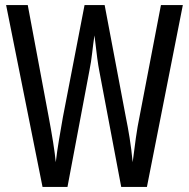

<svg xmlns="http://www.w3.org/2000/svg" viewBox="-20 -734 741 754"><path d="M698 -714H612L528 -276Q520 -238 513.5 -192Q507 -146 501 -97Q496 -149 489 -192.5Q482 -236 474 -275L391 -714H312L227 -274Q220 -234 212 -187Q204 -140 199 -97Q196 -129 188.5 -176Q181 -223 171 -276L89 -714H4L147 0H245L331 -456Q338 -490 342 -526.5Q346 -563 351 -595Q363 -489 370 -455L456 0H557Z"/></svg>

Font: Noto Sans Display Condensed
Style: Regular
Weight: 400
Width: 3
Designer: Monotype Design Team
Foundry: Monotype Imaging Inc.
Version: Version 1.900